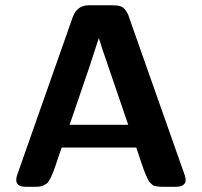

<svg xmlns="http://www.w3.org/2000/svg" viewBox="-20 -714 773 734"><path d="M42 -26.9Q42 -33.7 45.9 -45.9L257.8 -647.9Q273.9 -693.8 319.8 -693.8H411.1Q429.2 -693.8 440.7 -689.9Q452.1 -686 460 -674.6Q467.8 -663.1 470 -658Q472.2 -652.8 478 -634.8L686 -44.9Q689.9 -32.7 689.9 -26.9Q689.9 0 651.9 0H599.1Q590.3 0 584.2 -1Q578.1 -2 572 -2.9Q565.9 -3.9 561.5 -8.5Q557.1 -13.2 553.5 -16.1Q549.8 -19 545.9 -27.6Q542 -36.1 539.1 -42Q536.1 -47.9 531 -61.5Q525.9 -75.2 522.5 -85.7Q519 -96.2 512.5 -115.5Q505.9 -134.8 501 -149.9H215.8Q210 -133.8 202.9 -112.8Q195.8 -91.8 192.4 -81.3Q189 -70.8 183.6 -56.9Q178.2 -43 175 -36.9Q171.9 -30.8 167 -22.5Q162.1 -14.2 157.5 -11.5Q152.8 -8.8 146.5 -5.4Q140.1 -2 133.1 -1Q126 0 116.2 0H78.1Q42 0 42 -26.9ZM246.1 -236.8H470.2L371.1 -526.9L357.9 -568.8L320.8 -455.1Z"/></svg>

Font: CMU Sans Serif
Style: Bold
Weight: 700
Version: Version 0.7.0